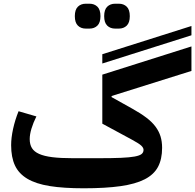

<svg xmlns="http://www.w3.org/2000/svg" viewBox="-20 -1002 1051 1034"><path d="M431 12Q322 12 247.5 0Q173 -12 127 -39.5Q81 -67 60.5 -111Q40 -155 40 -220Q40 -260 50.5 -308Q61 -356 80 -403L176 -375Q159 -341 149.5 -309.5Q140 -278 140 -253Q140 -224 152 -204.5Q164 -185 191 -173Q218 -161 262 -155.5Q306 -150 371 -150H511Q584 -150 631 -152Q678 -154 705 -159Q732 -164 742.5 -172.5Q753 -181 753 -195Q753 -206 741 -217.5Q729 -229 692 -249L531 -336V-600L1011 -752V-620L581 -485V-479L692 -417Q737 -392 768 -368.5Q799 -345 817.5 -320Q836 -295 844.5 -267.5Q853 -240 853 -206Q853 -145 831 -103.5Q809 -62 759.5 -36.5Q710 -11 629 0.5Q548 12 431 12ZM531 -710 1011 -862V-812L531 -660ZM600 -848Q574 -848 557.5 -864Q541 -880 541 -915Q541 -950 557.5 -966Q574 -982 600 -982H620Q646 -982 662.5 -966Q679 -950 679 -915Q679 -880 662.5 -864Q646 -848 620 -848ZM442 -848Q416 -848 399.5 -864Q383 -880 383 -915Q383 -950 399.5 -966Q416 -982 442 -982H462Q488 -982 504.5 -966Q521 -950 521 -915Q521 -880 504.5 -864Q488 -848 462 -848Z"/></svg>

Font: IBM Plex Arabic
Style: Bold
Weight: 700
Designer: Mike Abbink, Paul van der Laan, Pieter van Rosmalen, Wael Morcos, Khajak Apelian
Foundry: Bold Monday
Version: Version 1.0